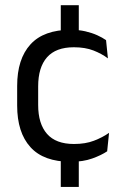

<svg xmlns="http://www.w3.org/2000/svg" viewBox="-20 -615 474 743"><path d="M284.9 -467.8H215.2V-594.8H284.9ZM284.9 108.5H215.2V-30.6H284.9ZM253.8 11.1Q148.9 11.1 97.7 -45.7Q46.4 -102.4 46.4 -206.6V-282.3Q46.4 -386.8 97.9 -443.2Q149.3 -499.7 253.8 -499.7Q284.9 -499.7 310.4 -493.8Q336 -487.8 356.2 -478.7Q376.4 -469.5 390.4 -459.7L397.6 -389.1Q373.8 -407.1 341.7 -419.6Q309.6 -432.1 265.9 -432.1Q196.1 -432.1 161.9 -393.2Q127.7 -354.4 127.7 -280.7V-208.7Q127.7 -136.1 161.9 -97Q196.1 -57.8 266.2 -57.8Q310.8 -57.8 343.7 -70.5Q376.6 -83.1 402 -100.9L394.7 -29.5Q372.4 -14.4 337 -1.7Q301.6 11.1 253.8 11.1Z"/></svg>

Font: Anek Gujarati Medium
Style: Regular
Weight: 500
Designer: Mrunmayee Ghaisas (Gujarati), Yesha Goshar (Latin)
Foundry: Ek Type
Version: Version 1.003